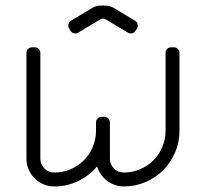

<svg xmlns="http://www.w3.org/2000/svg" viewBox="-20 -670 740 690"><path d="M175 0C206.3 0 235.2 -6.5 261.5 -19.5C287.8 -32.5 310.3 -50 329 -72C332 -61.7 336.6 -52.1 342.8 -43.2C348.9 -34.4 356.2 -26.8 364.5 -20.5C372.8 -14.2 382.2 -9.2 392.5 -5.5C402.8 -1.8 413.7 0 425 0C452.7 0 478.7 -5.2 503 -15.8C527.3 -26.2 548.5 -40.5 566.5 -58.5C584.5 -76.5 598.8 -97.7 609.2 -122C619.8 -146.3 625 -172.3 625 -200V-480C625 -485.7 623.1 -490.4 619.2 -494.2C615.4 -498.1 610.7 -500 605 -500H595C589.3 -500 584.6 -498.1 580.8 -494.2C576.9 -490.4 575 -485.7 575 -480V-200C575 -179.3 571.1 -159.8 563.2 -141.5C555.4 -123.2 544.8 -107.2 531.2 -93.8C517.8 -80.2 501.8 -69.6 483.5 -61.8C465.2 -53.9 445.7 -50 425 -50C411 -50 399.2 -54.8 389.5 -64.5C379.8 -74.2 375 -86 375 -100V-230C375 -235.7 373.1 -240.4 369.2 -244.2C365.4 -248.1 360.7 -250 355 -250H345C339.3 -250 334.6 -248.1 330.8 -244.2C326.9 -240.4 325 -235.7 325 -230V-200C325 -179.3 321.1 -159.8 313.2 -141.5C305.4 -123.2 294.8 -107.2 281.2 -93.8C267.8 -80.2 251.8 -69.6 233.5 -61.8C215.2 -53.9 195.7 -50 175 -50C161 -50 149.2 -54.8 139.5 -64.5C129.8 -74.2 125 -86 125 -100V-480C125 -485.7 123.1 -490.4 119.2 -494.2C115.4 -498.1 110.7 -500 105 -500H95C89.3 -500 84.6 -498.1 80.8 -494.2C76.9 -490.4 75 -485.7 75 -480V-100C75 -86 77.7 -72.9 83 -60.8C88.3 -48.6 95.5 -38 104.5 -29C113.5 -20 124.1 -12.9 136.2 -7.8C148.4 -2.6 161.3 0 175 0ZM465.5 -595.5 387 -642.5 385 -643.5 383 -644.5C375 -648.2 365.7 -650 355 -650H345C334.7 -650 325.5 -648.2 317.5 -644.5L315.5 -643.5L313.5 -642.5L235 -595.5C230.3 -592.8 227.3 -588.8 226 -583.2C224.7 -577.8 225.3 -572.7 228 -568L233 -559.5C236 -554.8 240.2 -551.8 245.5 -550.5C250.8 -549.2 255.8 -549.8 260.5 -552.5L340 -600C346.7 -604.3 353.5 -604.3 360.5 -600L440 -552.5C444.7 -549.8 449.7 -549.2 455 -550.5C460.3 -551.8 464.3 -554.8 467 -559.5L472.5 -568C475.2 -572.7 475.8 -577.8 474.5 -583.2C473.2 -588.8 470.2 -592.8 465.5 -595.5Z"/></svg>

Font: lerotica
Style: Regular
Weight: 400
Designer: defharo
Foundry: deFharo
Version: Version 1.001 2011